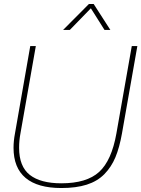

<svg xmlns="http://www.w3.org/2000/svg" viewBox="-20 -946 718 976"><path d="M292 9.8Q171.4 9.8 110.1 -41.5Q48.8 -92.8 48.8 -194.8Q48.8 -229.5 56.2 -268.1L133.8 -711.9H162.1L84 -268.1Q77.1 -231.9 77.1 -194.8Q77.1 -99.6 131.6 -56.9Q186 -14.2 292 -14.2Q420.4 -14.2 483.9 -72Q547.4 -129.9 571.8 -268.1L649.9 -711.9H678.2L600.1 -268.1Q587.4 -196.3 566.7 -146.5Q545.9 -96.7 510.3 -60.5Q474.6 -24.4 420.9 -7.3Q367.2 9.8 292 9.8ZM541 -793.9H511.2L441.9 -903.8L335 -793.9H300.8L432.1 -925.8H456.1Z"/></svg>

Font: Creato Display Thin
Style: Italic
Weight: 265
Italic angle: -10°
Version: Version 1.000